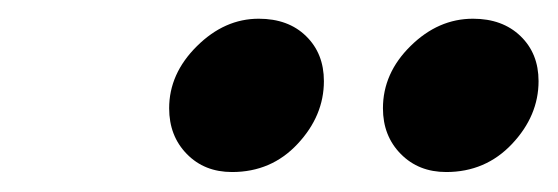

<svg xmlns="http://www.w3.org/2000/svg" viewBox="-20 -709 581 200"><path d="M444.8 -529.8Q416 -529.8 397.5 -548.6Q378.9 -567.4 378.9 -596.2Q378.9 -632.8 407.7 -661.1Q436.5 -689.5 472.7 -689.5Q503.4 -689.5 522.2 -671.4Q541 -653.3 541 -624.5Q541 -588.4 513.4 -559.1Q485.8 -529.8 444.8 -529.8ZM221.7 -529.8Q192.9 -529.8 174.6 -548.6Q156.2 -567.4 156.2 -596.2Q156.2 -632.3 185.1 -660.9Q213.9 -689.5 249.5 -689.5Q280.3 -689.5 298.8 -671.4Q317.4 -653.3 317.4 -624.5Q317.4 -588.4 290 -559.1Q262.7 -529.8 221.7 -529.8Z"/></svg>

Font: Elstob 18pt ExtraBold
Style: Italic
Weight: 800
Italic angle: -20°
Designer: Peter S. Baker
Version: Version 1.015